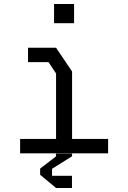

<svg xmlns="http://www.w3.org/2000/svg" viewBox="-20 -771 640 959"><path d="M120 -532.5H260L340 -414V-77H520V-5H80.5V-77H260V-404L222.5 -460.5H120ZM250 -655V-751H350V-655ZM339.5 107H240V72L340 9.5V-6.5H260V10L180.5 71V102L260 168H339.5Z"/></svg>

Font: Kode Mono
Style: Regular
Weight: 400
Monospace: yes
Designer: Isa Ozler
Foundry: Kadena LLC
Version: Version 1.000;gftools[0.9.28]